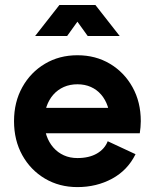

<svg xmlns="http://www.w3.org/2000/svg" viewBox="-20 -743 625 775"><path d="M85.4 -307.6V-205.1H412.6L503.4 -307.6ZM414.8 -172.9Q402.6 -141.4 371 -123.2Q339.4 -105 292.5 -105Q262.2 -105 237.7 -116.1Q213.1 -127.2 195.4 -147.5Q177.7 -167.7 168.2 -194.8Q158.7 -221.9 158.7 -253.9Q158.7 -286.6 168.2 -313.8Q177.7 -341.1 195.4 -361.1Q213.1 -381.1 237.8 -392Q262.5 -402.8 292.5 -402.8Q322.5 -402.8 346.8 -392Q371.1 -381.1 388.3 -361.1Q405.5 -341.1 414.7 -313.8Q423.8 -286.6 423.8 -253.9Q423.8 -240.7 419.9 -228.5Q416 -216.3 412.6 -205.1H544.2Q545.9 -217 547.1 -229.2Q548.3 -241.5 548.3 -253.9Q548.3 -331.1 514.9 -391.1Q481.4 -451.2 423.7 -485.6Q366 -520 292.5 -520Q219.2 -520 161.4 -485.6Q103.5 -451.2 70.1 -391.1Q36.6 -331.1 36.6 -253.9Q36.6 -176.8 69.9 -116.7Q103.3 -56.6 161.3 -22.2Q219.2 12.2 292.5 12.2Q369.6 12.2 432.4 -21.7Q495.1 -55.7 527.1 -120.6ZM334 -597.7H463.1L365.2 -722.7H244.1ZM251 -597.7 340.8 -722.7H219.7L121.8 -597.7Z"/></svg>

Font: Giphurs
Style: Regular
Weight: 400
Version: Version 2.010